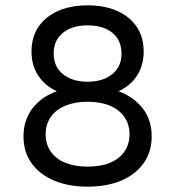

<svg xmlns="http://www.w3.org/2000/svg" viewBox="-20 -689 656 719"><path d="M308 -669Q372 -669 419 -648Q466 -627 492 -588.5Q518 -550 518 -496Q518 -445 493.5 -406.5Q469 -368 425 -348V-347Q481 -326 514.5 -283Q548 -240 548 -178Q548 -120 518 -78Q488 -36 434.5 -13Q381 10 308 10Q236 10 182 -13Q128 -36 98 -78Q68 -120 68 -178Q68 -239 101 -282.5Q134 -326 192 -347V-348Q149 -367 123.5 -405.5Q98 -444 98 -496Q98 -550 124 -588.5Q150 -627 197.5 -648Q245 -669 308 -669ZM308 -594Q250 -594 215.5 -566Q181 -538 181 -488Q181 -439 216 -411Q251 -383 308 -383Q365 -383 400 -411Q435 -439 435 -488Q435 -538 401 -566Q367 -594 308 -594ZM308 -65Q357 -65 392 -79.5Q427 -94 446 -121.5Q465 -149 465 -186Q465 -224 445.5 -251.5Q426 -279 391 -293.5Q356 -308 308 -308Q261 -308 225.5 -293.5Q190 -279 170.5 -251.5Q151 -224 151 -186Q151 -149 170 -121.5Q189 -94 224.5 -79.5Q260 -65 308 -65Z"/></svg>

Font: Work Sans
Style: Regular
Weight: 400
Designer: Wei Huang
Foundry: Wei Huang
Version: Version 2.006; ttfautohint (v1.8.1.43-b0c9)